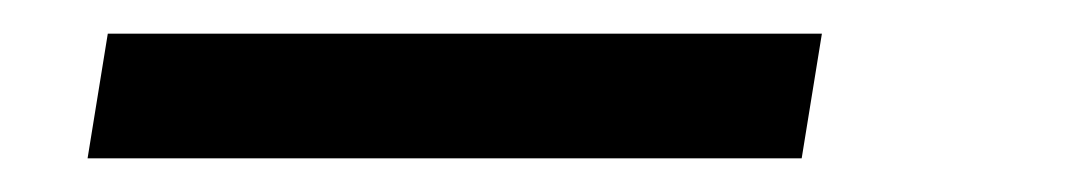

<svg xmlns="http://www.w3.org/2000/svg" viewBox="-20 -94 640 114"><path d="M32 0 44 -74H468L456 0Z"/></svg>

Font: Zed Sans Extended
Style: Italic
Weight: 400
Width: 7
Italic angle: -9°
Designer: Belleve Invis
Foundry: Belleve Invis
Version: Version 1.0.0; ttfautohint (v1.8.4)